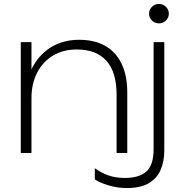

<svg xmlns="http://www.w3.org/2000/svg" viewBox="-20 -773 930 970"><path d="M85 -560H139V-422Q144 -434 151 -445Q186 -505 245 -538.5Q304 -572 380 -572Q458 -572 512 -541Q566 -510 594.5 -450.5Q623 -391 623 -306V0H569V-295Q569 -408 518 -465.5Q467 -523 368 -523Q299 -523 247.5 -492Q196 -461 167.5 -405.5Q139 -350 139 -277V0H85ZM756 -560H810V-11Q810 41 792 84Q774 127 732.5 152Q691 177 621 177Q572 177 526.5 163Q481 149 459 133V77Q493 101 528.5 113.5Q564 126 611 126Q683 126 719.5 93.5Q756 61 756 -20ZM783 -655Q762 -655 747.5 -669.5Q733 -684 733 -704Q733 -724 747.5 -738.5Q762 -753 783 -753Q804 -753 818.5 -738.5Q833 -724 833 -704Q833 -684 818.5 -669.5Q804 -655 783 -655Z"/></svg>

Font: Bounded
Style: Regular
Weight: 200
Designer: Vlad Churkin
Version: Version 1.0